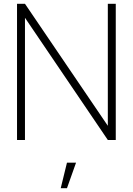

<svg xmlns="http://www.w3.org/2000/svg" viewBox="-20 -740 702 1015"><path d="M70 0H112V-646L550 0H592V-720H550V-75L112 -720H70ZM334 120 301 255H334L382 120Z"/></svg>

Font: Hauora ExtraLight
Style: Regular
Weight: 200
Designer: Mikhail Sharanda
Foundry: WCYS & Co.
Version: Version 1.010